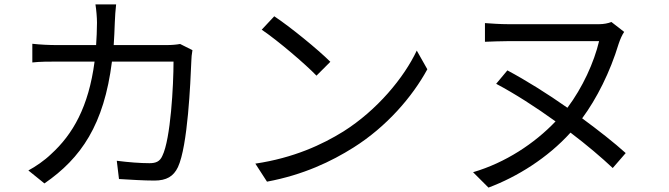

<svg xmlns="http://www.w3.org/2000/svg" viewBox="-20 -807 3040 873"><path d="M855 -579 799 -607C782 -604 762 -602 735 -602H497C499 -635 501 -669 502 -705C503 -729 505 -764 508 -787H414C418 -763 421 -726 421 -704C421 -668 419 -634 417 -602H241C203 -602 162 -604 127 -608V-523C162 -527 203 -527 242 -527H410C383 -321 311 -196 212 -106C182 -77 141 -49 109 -32L182 27C349 -88 453 -240 489 -527H769C769 -420 756 -174 718 -98C707 -73 689 -65 660 -65C618 -65 565 -69 511 -76L521 7C573 10 631 14 682 14C737 14 769 -5 789 -47C834 -143 846 -434 850 -530C850 -543 852 -562 855 -579Z M1227 -733 1170 -672C1244 -622 1369 -515 1419 -463L1482 -526C1426 -582 1298 -686 1227 -733ZM1141 -63 1194 19C1360 -12 1487 -73 1587 -136C1738 -231 1855 -367 1923 -492L1875 -577C1817 -454 1695 -306 1541 -209C1446 -150 1316 -89 1141 -63Z M2287 -487 2236 -426C2321 -381 2416 -320 2506 -255C2411 -155 2278 -67 2131 -24L2201 46C2332 -3 2470 -89 2574 -204C2648 -148 2715 -91 2766 -43L2825 -111C2773 -158 2703 -213 2627 -269C2693 -358 2754 -479 2793 -608C2800 -629 2809 -649 2818 -662L2760 -707C2745 -701 2725 -697 2704 -697C2660 -697 2359 -697 2292 -697C2254 -697 2213 -700 2185 -702V-617C2213 -618 2256 -620 2292 -620C2359 -620 2649 -620 2704 -620C2681 -523 2629 -409 2560 -317C2469 -381 2373 -441 2287 -487Z"/></svg>

Font: Noto Sans HK
Style: Regular
Weight: 400
Designer: Ryoko NISHIZUKA 西塚涼子 (kana, bopomofo & ideographs); Paul D. Hunt (Latin, Greek & Cyrillic); Sandoll Communications 산돌커뮤니
Foundry: Adobe
Version: Version 2.004;hotconv 1.0.118;makeotfexe 2.5.65603